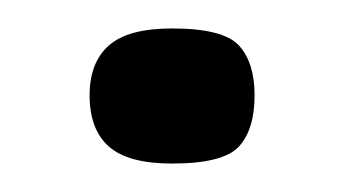

<svg xmlns="http://www.w3.org/2000/svg" viewBox="-20 -100 242 135"><path d="M159 -33Q159 -9 148 3Q137 15 101 15Q70 15 56.5 3Q43 -9 43 -33Q43 -56 56.5 -68Q70 -80 101 -80Q137 -80 148 -68Q159 -56 159 -33Z"/></svg>

Font: Glory Thin SemiBold
Style: Regular
Weight: 600
Version: Version 1.011